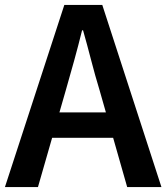

<svg xmlns="http://www.w3.org/2000/svg" viewBox="-22 -759 675 779"><path d="M-2 0 239 -739H393L633 0H494L382 -393Q364 -452 348 -514Q332 -576 315 -636H311Q296 -575 279 -513.5Q262 -452 245 -393L132 0ZM140 -200V-303H489V-200Z"/></svg>

Font: Noto Sans HK SemiBold
Style: Regular
Weight: 600
Version: Version 2.004-H2;hotconv 1.0.118;makeotfexe 2.5.65603